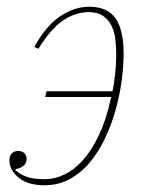

<svg xmlns="http://www.w3.org/2000/svg" viewBox="-20 -538 437 570"><path d="M112 12Q63 12 35.5 -10.5Q8 -33 8 -62Q8 -76 15.5 -83Q23 -90 34 -90Q45 -90 52 -83.5Q59 -77 59 -66Q59 -53 49.5 -45.5Q40 -38 26 -36V-33Q37 -22 57 -14Q77 -6 112 -6Q143 -6 172.5 -20.5Q202 -35 227.5 -64Q253 -93 274 -137.5Q295 -182 308 -241L310 -250H114L118 -267H314Q318 -285 321.5 -315.5Q325 -346 325 -379Q325 -402 322 -424Q319 -446 310 -463.5Q301 -481 285 -491.5Q269 -502 243 -502Q204 -502 167 -477Q130 -452 94 -393L82 -399Q117 -462 159 -490Q201 -518 245 -518Q299 -518 323 -483.5Q347 -449 347 -379Q347 -344 341.5 -301Q336 -258 324 -214.5Q312 -171 293 -130Q274 -89 248 -57.5Q222 -26 188 -7Q154 12 112 12Z"/></svg>

Font: IBM Plex Serif Thin
Style: Italic
Weight: 100
Italic angle: -14°
Designer: Mike Abbink, Paul van der Laan, Pieter van Rosmalen
Foundry: Bold Monday
Version: Version 3.001